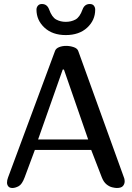

<svg xmlns="http://www.w3.org/2000/svg" viewBox="-20 -938 657 958"><path d="M103 -53Q90 -18 73 -9Q56 0 42 0Q28 0 21.5 -8Q15 -16 15 -27Q15 -39 20 -52L255 -685Q260 -697 275.5 -703Q291 -709 310 -709Q330 -709 348.5 -702.5Q367 -696 371 -682L600 -48Q601 -44 601.5 -40.5Q602 -37 602 -33Q602 -20 593.5 -10Q585 0 563 0Q554 0 539.5 -3.5Q525 -7 511 -18.5Q497 -30 488 -53L435 -190H154ZM299 -591H293L170 -242H420ZM455 -890Q455 -837 415 -800Q375 -763 308 -763Q242 -763 202 -800Q162 -837 162 -890Q162 -901 169 -909.5Q176 -918 189 -918Q215 -918 225 -891Q239 -852 260.5 -840.5Q282 -829 308 -829Q335 -829 356.5 -840.5Q378 -852 392 -891Q402 -918 428 -918Q442 -918 448.5 -909.5Q455 -901 455 -890Z"/></svg>

Font: Marmelad
Style: Regular
Weight: 400
Designer: Manvel Shmavonyan
Foundry: Cyreal
Version: Version 1.110; ttfautohint (v1.8.4.7-5d5b)